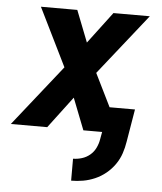

<svg xmlns="http://www.w3.org/2000/svg" viewBox="-53 -566 706 836"><g transform="rotate(5 300.0 -148.5)"><path d="M289 223V127Q308 127 327.5 121Q347 115 362.5 102Q378 89 387 70.5Q396 52 399 33L405 0H323L269 -138L165 0H6L217 -266L92 -520H251L305 -382L409 -520H568L357 -254L428 -110H539L515 33Q511 59 502.5 84.5Q494 110 478 133Q462 156 440 174Q418 192 392.5 203Q367 214 341 218.5Q315 223 289 223Z"/></g></svg>

Font: Iosevka Aile Extrabold
Style: Italic
Weight: 800
Italic angle: -9°
Designer: Belleve Invis
Foundry: Belleve Invis
Version: Version 31.1.0; ttfautohint (v1.8.4)